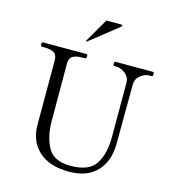

<svg xmlns="http://www.w3.org/2000/svg" viewBox="-137 -1074 1089 1202"><g transform="rotate(15 407.5 -473.5)"><path d="M155 -219V-636Q155 -671 134.5 -684.5Q114 -698 69 -698H54Q47 -698 47 -712Q47 -726 54 -726H336Q341 -726 342.5 -722.5Q344 -719 344 -712Q344 -698 336 -698H321Q276 -698 255 -684.5Q234 -671 234 -636Q234 -447 234.5 -378Q235 -309 235 -289V-263Q235 -164 273 -94Q311 -24 421 -24Q540 -24 582.5 -90Q625 -156 625 -263V-618Q625 -652 597 -675Q569 -698 539 -698H524Q517 -698 517 -712Q517 -726 524 -726H767Q772 -726 773.5 -722.5Q775 -719 775 -712Q775 -698 767 -698H752Q722 -698 694 -675Q666 -652 666 -618L664 -234Q664 -120 601 -53Q538 14 421 14Q293 14 224 -49.5Q155 -113 155 -219ZM504 -949Q507 -952 507 -954Q507 -961 500 -961H403L314 -808L313 -805Q313 -804 314 -803Q315 -802 317 -802Q319 -802 320 -803Z"/></g></svg>

Font: Shippori Mincho
Style: Regular
Weight: 400
Designer: FONTDASU
Foundry: FONTDASU / Google Inc. / but / Adobe
Version: Version 3.110; ttfautohint (v1.8.3)